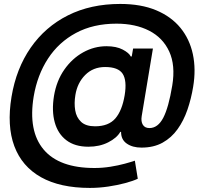

<svg xmlns="http://www.w3.org/2000/svg" viewBox="-20 -736 1018 960"><path d="M429.2 203.6Q280.3 203.6 184.8 149.9Q89.4 96.2 51.5 -5.6Q13.7 -107.4 37.6 -252Q61 -393.1 133.5 -497.6Q206.1 -602.1 319.8 -659.2Q433.6 -716.3 581.1 -716.3Q685.1 -716.3 760.5 -684.8Q835.9 -653.3 882.1 -596.9Q928.2 -540.5 944.3 -465.1Q960.4 -389.6 945.8 -302.2Q936 -242.2 917.2 -187.5Q898.4 -132.8 867.9 -90.1Q837.4 -47.4 793 -22.7Q748.5 2 687.5 2Q642.6 2 613.8 -18.1Q585 -38.1 585.4 -76.7H581.5Q564.5 -46.4 521.2 -24.4Q478 -2.4 421.9 -2.4Q354.5 -2.4 312 -34.7Q269.5 -66.9 253.7 -124.3Q237.8 -181.6 250 -256.8Q262.7 -332.5 301.8 -388.2Q340.8 -443.8 396 -474.4Q451.2 -504.9 512.2 -504.9Q562 -504.9 593.8 -488Q625.5 -471.2 633.8 -453.6H638.7L645.5 -493.2H744.6L688.5 -155.3Q684.1 -128.9 694.1 -112.3Q704.1 -95.7 727.1 -95.7Q769.5 -95.7 796.4 -147.2Q823.2 -198.7 841.3 -308.6Q857.9 -409.2 826.2 -478.3Q794.4 -547.4 725.8 -582.5Q657.2 -617.7 562.5 -617.7Q446.3 -617.7 359.9 -571.3Q273.4 -524.9 220 -442.9Q166.5 -360.8 148.4 -253.4Q120.1 -81.1 198 11.5Q275.9 104 452.1 104Q492.2 104 532 97.7Q571.8 91.3 604 82.5Q636.2 73.7 654.3 67.4L668.9 157.7Q645.5 168.9 606.4 179.4Q567.4 189.9 521.2 196.8Q475.1 203.6 429.2 203.6ZM455.1 -104.5Q522.9 -104.5 556.9 -144Q590.8 -183.6 603.5 -260.7Q615.2 -333.5 593.3 -367.2Q571.3 -400.9 505.4 -400.9Q445.8 -400.9 406.2 -361.3Q366.7 -321.8 356.9 -260.7Q350.1 -220.2 356 -184.6Q361.8 -148.9 385.5 -126.7Q409.2 -104.5 455.1 -104.5Z"/></svg>

Font: Inter Display Semi Bold
Style: Italic
Weight: 600
Italic angle: -9.39999°
Designer: Rasmus Andersson
Foundry: rsms
Version: Version 4.000;git-4fc901f